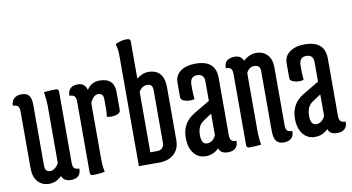

<svg xmlns="http://www.w3.org/2000/svg" viewBox="-71 -870 1932 1053"><g transform="rotate(-10 895.0 -343.5)"><path d="M192 -408Q192 -446 185 -490Q215 -494 250 -494Q267 -494 267 -479V-83Q267 -62 274.5 -53Q282 -44 303 -44Q304 -18 289.5 -4Q275 10 248 10Q208 10 197 -21Q166 10 127 10Q88 10 64 -16.5Q40 -43 40 -92V-407Q40 -428 32.5 -437Q25 -446 4 -446Q3 -471 18.5 -485.5Q34 -500 62 -500Q90 -500 102.5 -484Q115 -468 115 -431V-93Q115 -58 144 -58Q159 -58 172.5 -69.5Q186 -81 192 -94Z M430 -82Q430 -34 437 -2Q407 4 372 4Q355 4 355 -11V-407Q355 -428 347.5 -437Q340 -446 319 -446Q318 -472 332.5 -486Q347 -500 374 -500Q414 -500 424 -460Q449 -500 495 -500Q577 -500 577 -421V-321Q577 -304 553 -298Q541 -294 527.5 -294Q514 -294 501 -297Q504 -319 504 -344V-395Q504 -428 474 -428Q460 -428 448 -415Q436 -402 430 -386Z M627 -620Q627 -650 618 -681Q648 -697 682 -697Q702 -697 702 -682V-474Q733 -500 766 -500Q854 -500 854 -398V-106Q854 -56 823 -28Q792 0 739 0H627ZM702 -64H741Q758 -64 768.5 -74.5Q779 -85 779 -102V-397Q779 -431 749 -431Q719 -431 702 -400Z M1019 -183Q986 -161 986 -109.5Q986 -58 1017.5 -58Q1049 -58 1067 -94V-215ZM1030 -500Q1142 -500 1142 -401V-83Q1142 -62 1149.5 -53Q1157 -44 1178 -44Q1179 -18 1164.5 -4Q1150 10 1123 10Q1081 10 1072 -21Q1041 10 999 10Q957 10 932 -22Q907 -54 907 -108Q907 -190 976 -232L1067 -286V-394Q1067 -436 1027.5 -436Q988 -436 988 -389V-356L991 -309Q978 -306 964.5 -306Q951 -306 939 -310Q915 -316 915 -333V-415Q915 -455 946.5 -477.5Q978 -500 1030 -500Z M1301 -82Q1301 -33 1308 0Q1278 4 1243 4Q1226 4 1226 -11V-407Q1226 -428 1218.5 -437Q1211 -446 1190 -446Q1189 -472 1203.5 -486Q1218 -500 1250 -500Q1282 -500 1296 -469Q1329 -500 1367.5 -500Q1406 -500 1429.5 -475Q1453 -450 1453 -404V-83Q1453 -62 1460.5 -53Q1468 -44 1489 -44Q1490 -18 1475.5 -4Q1461 10 1433 10Q1405 10 1391.5 -7Q1378 -24 1378 -63V-398Q1378 -431 1344 -431Q1316 -431 1301 -400Z M1627 -183Q1594 -161 1594 -109.5Q1594 -58 1625.5 -58Q1657 -58 1675 -94V-215ZM1638 -500Q1750 -500 1750 -401V-83Q1750 -62 1757.5 -53Q1765 -44 1786 -44Q1787 -18 1772.5 -4Q1758 10 1731 10Q1689 10 1680 -21Q1649 10 1607 10Q1565 10 1540 -22Q1515 -54 1515 -108Q1515 -190 1584 -232L1675 -286V-394Q1675 -436 1635.5 -436Q1596 -436 1596 -389V-356L1599 -309Q1586 -306 1572.5 -306Q1559 -306 1547 -310Q1523 -316 1523 -333V-415Q1523 -455 1554.5 -477.5Q1586 -500 1638 -500Z"/></g></svg>

Font: Medula One
Style: Regular
Weight: 400
Designer: Luciano Vergara
Foundry: Luciano Vergara
Version: Version 1.002